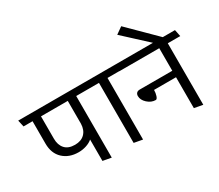

<svg xmlns="http://www.w3.org/2000/svg" viewBox="-171 -1313 1932 1695"><g transform="rotate(-30 795.0 -465.5)"><path d="M455 0V-218Q430 -196 392 -183.5Q354 -171 313 -171Q217 -171 156.5 -227.5Q96 -284 96 -384V-612H4L-11 -680H653L668 -612H541V16ZM182 -384Q182 -320 216 -282Q250 -244 318 -244Q381 -244 417 -280Q453 -316 455 -379V-612H182Z M773 0V-612H661L646 -680H972L988 -612H860V16Z M1387 -315H1163Q1163 -284 1154 -257Q1145 -230 1132 -230Q1087 -230 1049.5 -264.5Q1012 -299 1012 -339Q1012 -358 1023 -369.5Q1034 -381 1056 -381H1387V-611H980Q977 -628 973.5 -645.5Q970 -663 966 -680H1587L1601 -611H1474V16L1387 0Z M1503 -640H1406L1125 -899L1193 -947Z"/></g></svg>

Font: Palanquin
Style: Regular
Weight: 400
Designer: Pria Ravichandran
Version: Version 1.0.4